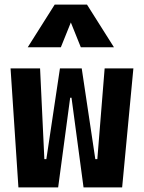

<svg xmlns="http://www.w3.org/2000/svg" viewBox="-20 -815 626 835"><path d="M343.3 0 291 -390.1H283.2L240.7 -517.6H335.4L394.5 -123H403.3L435.1 -517.6H560.1L511.2 0ZM60.1 0 25.9 -517.6H154.3L172.9 -123H181.6L240.7 -517.6H335.4L292 -390.1H285.2L232.9 0ZM100.6 -609.4 217.8 -794.9H358.4L475.6 -609.4H331.5L283.2 -729.5H293L244.6 -609.4Z"/></svg>

Font: Cascadia Code PL
Style: Regular
Weight: 400
Monospace: yes
Designer: Aaron Bell
Foundry: Saja Typeworks
Version: Version 2102.003